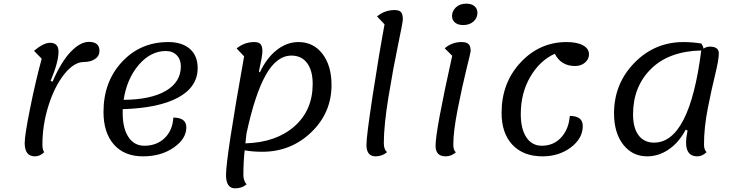

<svg xmlns="http://www.w3.org/2000/svg" viewBox="-20 -830 4041 1050"><path d="M171 25Q115 25 115 -48Q115 -90 144.5 -237Q174 -384 208 -509L166 -552Q218 -596 254 -596Q300 -596 300 -547Q300 -491 257 -388L267 -383Q315 -493 367 -547Q419 -601 466 -601Q524 -601 524 -552Q524 -524 500 -507.5Q476 -491 439 -491Q385 -491 332 -425Q279 -359 245.5 -253.5Q212 -148 212 -40Q212 -9 222 2Q199 25 171 25Z M762 25Q660 25 603 -39.5Q546 -104 546 -218Q546 -383 647 -491.5Q748 -600 900 -600Q976 -600 1018.5 -562.5Q1061 -525 1061 -458Q1061 -355 955 -297Q849 -239 651 -233V-211Q651 -128 682.5 -80.5Q714 -33 769 -33Q837 -33 880.5 -75Q924 -117 928 -187Q999 -187 999 -133Q999 -71 930 -23Q861 25 762 25ZM887 -551Q804 -551 739 -475.5Q674 -400 656 -284Q804 -285 886.5 -333Q969 -381 969 -467Q969 -505 946.5 -528Q924 -551 887 -551Z M1266 200Q1216 200 1216 127Q1216 32 1315 -522L1274 -565Q1316 -600 1371 -600Q1395 -600 1405 -588.5Q1415 -577 1415 -549Q1415 -525 1396 -439L1401 -434Q1438 -513 1493.5 -556.5Q1549 -600 1612 -600Q1694 -600 1743.5 -535.5Q1793 -471 1793 -365Q1793 -213 1682 -106.5Q1571 0 1414 0Q1360 0 1318 -8Q1311 55 1311 129Q1311 143 1316.5 158Q1322 173 1329 177Q1304 200 1266 200ZM1574 -526Q1493 -526 1433.5 -420Q1374 -314 1328 -100L1322 -46Q1490 -51 1590 -139Q1690 -227 1690 -371Q1690 -444 1659.5 -485Q1629 -526 1574 -526Z M2034 25Q1984 25 1984 -38Q1984 -85 2018 -307.5Q2052 -530 2083 -697L2042 -740Q2083 -775 2139 -775Q2163 -775 2173 -763.5Q2183 -752 2183 -724Q2183 -709 2157 -585Q2131 -461 2105 -303Q2079 -145 2079 -47Q2079 -12 2097 2Q2070 25 2034 25Z M2513 -693Q2485 -693 2468.5 -706.5Q2452 -720 2452 -743Q2452 -769 2473 -789.5Q2494 -810 2530 -810Q2559 -810 2575 -796Q2591 -782 2591 -760Q2591 -732 2569.5 -712.5Q2548 -693 2513 -693ZM2417 25Q2362 25 2362 -33Q2362 -116 2453 -525L2412 -566Q2452 -600 2504 -600Q2531 -600 2542.5 -589Q2554 -578 2554 -550Q2554 -545 2530.5 -450Q2507 -355 2483 -233Q2459 -111 2459 -40Q2459 -9 2473 3Q2448 25 2417 25Z M2947 25Q2842 25 2782.5 -38Q2723 -101 2723 -213Q2723 -377 2827 -488.5Q2931 -600 3079 -600Q3136 -600 3168.5 -582Q3201 -564 3201 -533Q3201 -506 3179 -487.5Q3157 -469 3125 -469Q3048 -469 3014 -536Q2932 -499 2880 -410Q2828 -321 2828 -206Q2828 -125 2858.5 -79Q2889 -33 2943 -33Q3008 -33 3049.5 -79Q3091 -125 3096 -196Q3167 -196 3167 -141Q3167 -73 3102 -24Q3037 25 2947 25Z M3519 25Q3438 25 3388 -39.5Q3338 -104 3338 -210Q3338 -372 3449 -486Q3560 -600 3718 -600Q3765 -600 3816 -592Q3826 -576 3827 -564Q3844 -575 3862 -575Q3911 -575 3911 -538Q3911 -503 3891 -422Q3871 -341 3850.5 -236.5Q3830 -132 3830 -40Q3830 -12 3844 2Q3821 25 3793 25Q3732 25 3732 -50Q3732 -76 3740 -116L3730 -121Q3693 -51 3637.5 -13Q3582 25 3519 25ZM3442 -204Q3442 -131 3472 -90.5Q3502 -50 3557 -50Q3751 -50 3815 -554Q3638 -550 3540 -453Q3442 -356 3442 -204Z"/></svg>

Font: Lemonada Light
Style: Regular
Weight: 300
Designer: Mohamed Gaber (Arabic), Eduardo Tunni (Latin)
Foundry: Kief Type Foundry
Version: Version 4.004